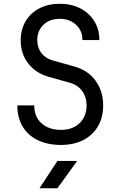

<svg xmlns="http://www.w3.org/2000/svg" viewBox="-20 -760 640 1020"><path d="M304 10Q234 10 181.5 -15Q129 -40 100.5 -87.5Q72 -135 72 -200H162Q162 -139 201 -104.5Q240 -70 304 -70Q366 -70 403 -106Q440 -142 440 -200Q440 -244 416.5 -276.5Q393 -309 349 -321L238 -352Q169 -372 129.5 -423.5Q90 -475 90 -545Q90 -603 116 -647Q142 -691 189 -715.5Q236 -740 297 -740Q359 -740 406.5 -715.5Q454 -691 481 -647.5Q508 -604 508 -547H418Q418 -597 384 -628.5Q350 -660 297 -660Q244 -660 211 -628.5Q178 -597 178 -547Q178 -507 199.5 -478.5Q221 -450 260 -439L374 -407Q447 -387 487.5 -331.5Q528 -276 528 -200Q528 -136 500.5 -89Q473 -42 422.5 -16Q372 10 304 10ZM190 240 285 95H390L285 240Z"/></svg>

Font: JetBrains Mono
Style: Regular
Weight: 400
Monospace: yes
Designer: Philipp Nurullin, Konstantin Bulenkov
Foundry: JetBrains
Version: Version 2.305